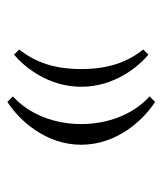

<svg xmlns="http://www.w3.org/2000/svg" viewBox="20 -488 440 520"><g transform="rotate(90 240.0 -228.0)"><path d="M241 -43 256 -28C306 -60 372 -132 372 -228C372 -324 306 -396 256 -428L241 -413C290 -369 316 -300 316 -228C316 -156 290 -87 241 -43ZM114 -60 128 -46C158 -71 215 -136 215 -228C215 -320 158 -385 128 -410L114 -396C149 -352 167 -300 167 -228C167 -156 149 -104 114 -60Z"/></g></svg>

Font: Old Standard
Style: Regular
Weight: 400
Designer: Alexey Kryukov <alexios@thessalonica.org.ru>
Version: Version 2.0